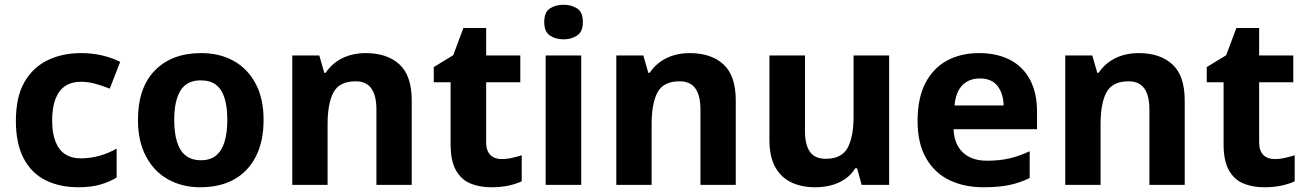

<svg xmlns="http://www.w3.org/2000/svg" viewBox="-20 -780 5509 810"><path d="M311 10Q232 10 172.5 -19.5Q113 -49 80 -111.5Q47 -174 47 -270Q47 -371 83 -433.5Q119 -496 181 -526Q243 -556 322 -556Q369 -556 411.5 -546Q454 -536 487 -519L443 -406Q413 -418 382.5 -426.5Q352 -435 321 -435Q282 -435 255 -417Q228 -399 214 -362.5Q200 -326 200 -271Q200 -217 214.5 -181.5Q229 -146 255.5 -129Q282 -112 320 -112Q362 -112 400.5 -123Q439 -134 472 -153V-31Q441 -12 402 -1Q363 10 311 10Z M1092 -274Q1092 -184 1059.5 -120Q1027 -56 967.5 -23Q908 10 825 10Q749 10 689.5 -23Q630 -56 596 -120Q562 -184 562 -274Q562 -410 633.5 -483Q705 -556 829 -556Q906 -556 965 -523.5Q1024 -491 1058 -428Q1092 -365 1092 -274ZM715 -274Q715 -221 726.5 -182.5Q738 -144 763 -124Q788 -104 828 -104Q867 -104 891.5 -124Q916 -144 927.5 -182.5Q939 -221 939 -274Q939 -328 927.5 -365.5Q916 -403 891.5 -422Q867 -441 827 -441Q768 -441 741.5 -398Q715 -355 715 -274Z M1523 -556Q1613 -556 1665 -508.5Q1717 -461 1717 -356V0H1568V-318Q1568 -377 1546.5 -407Q1525 -437 1480 -437Q1412 -437 1387 -390.5Q1362 -344 1362 -256V0H1213V-546H1327L1348 -473H1354Q1372 -500 1397.5 -518.5Q1423 -537 1454.5 -546.5Q1486 -556 1523 -556Z M2096 -109Q2119 -109 2140.5 -114Q2162 -119 2181 -125V-15Q2157 -4 2125.5 3Q2094 10 2052 10Q2003 10 1964.5 -6Q1926 -22 1903.5 -61.5Q1881 -101 1881 -172V-433H1810V-497L1892 -547L1935 -662H2031V-546H2175V-433H2031V-180Q2031 -144 2048.5 -126.5Q2066 -109 2096 -109Z M2432 -546V0H2282V-546ZM2358 -760Q2390 -760 2414.5 -744.5Q2439 -729 2439 -687Q2439 -646 2414.5 -630Q2390 -614 2358 -614Q2324 -614 2300 -630Q2276 -646 2276 -687Q2276 -729 2300 -744.5Q2324 -760 2358 -760Z M2890 -556Q2980 -556 3032 -508.5Q3084 -461 3084 -356V0H2935V-318Q2935 -377 2913.5 -407Q2892 -437 2847 -437Q2779 -437 2754 -390.5Q2729 -344 2729 -256V0H2580V-546H2694L2715 -473H2721Q2739 -500 2764.5 -518.5Q2790 -537 2821.5 -546.5Q2853 -556 2890 -556Z M3731 -546V0H3615L3596 -70H3588Q3571 -42 3544 -24Q3517 -6 3485.5 2Q3454 10 3419 10Q3361 10 3317.5 -11Q3274 -32 3250 -76Q3226 -120 3226 -190V-546H3376V-227Q3376 -169 3397 -139.5Q3418 -110 3463 -110Q3531 -110 3556 -156.5Q3581 -203 3581 -289V-546Z M4110 -556Q4186 -556 4241 -527.5Q4296 -499 4325.5 -443.5Q4355 -388 4355 -308V-235H4003Q4005 -173 4041.5 -137.5Q4078 -102 4144 -102Q4196 -102 4237.5 -111.5Q4279 -121 4324 -142V-29Q4283 -9 4238.5 0.5Q4194 10 4129 10Q4048 10 3985.5 -20Q3923 -50 3887 -112.5Q3851 -175 3851 -269Q3851 -365 3883.5 -428.5Q3916 -492 3974.5 -524Q4033 -556 4110 -556ZM4114 -449Q4068 -449 4040 -420.5Q4012 -392 4007 -335H4214Q4213 -385 4188.5 -417Q4164 -449 4114 -449Z M4784 -556Q4874 -556 4926 -508.5Q4978 -461 4978 -356V0H4829V-318Q4829 -377 4807.5 -407Q4786 -437 4741 -437Q4673 -437 4648 -390.5Q4623 -344 4623 -256V0H4474V-546H4588L4609 -473H4615Q4633 -500 4658.5 -518.5Q4684 -537 4715.5 -546.5Q4747 -556 4784 -556Z M5357 -109Q5380 -109 5401.5 -114Q5423 -119 5442 -125V-15Q5418 -4 5386.5 3Q5355 10 5313 10Q5264 10 5225.5 -6Q5187 -22 5164.5 -61.5Q5142 -101 5142 -172V-433H5071V-497L5153 -547L5196 -662H5292V-546H5436V-433H5292V-180Q5292 -144 5309.5 -126.5Q5327 -109 5357 -109Z"/></svg>

Font: Noto Sans Syriac Eastern
Style: Bold
Weight: 700
Designer: Patrick Giasson and the Monotype Design Team
Foundry: Monotype Imaging Inc.
Version: Version 3.001